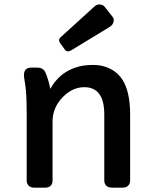

<svg xmlns="http://www.w3.org/2000/svg" viewBox="-20 -861 706 881"><path d="M89.8 -515.6Q89.8 -550.8 123.5 -550.8H150.4Q177.7 -550.8 187.5 -530.3Q201.2 -501 210.9 -453.1Q254.9 -533.2 341.8 -555.7Q369.1 -563 409.9 -563Q450.7 -563 485.4 -545.7Q520 -528.3 540 -498Q577.1 -442.9 577.1 -335.4V-32.2Q577.1 -18.6 568.4 -9.3Q559.6 0 542.5 0H494.6Q476.1 0 467.3 -9.3Q458.5 -18.6 458.5 -32.2V-335.9Q458.5 -460.9 366.7 -460.9Q313 -460.9 268.6 -416Q221.2 -367.7 221.2 -303.7V-32.2Q221.2 -18.6 212.9 -9.3Q204.6 0 187.5 0H137.2Q120.1 0 111.3 -9.3Q102.5 -18.6 102.5 -32.2V-332Q102.5 -430.2 96.2 -469Q89.8 -507.8 89.8 -515.6ZM305.7 -629.4Q299.3 -625.5 291 -625.5Q282.7 -625.5 278.3 -632.3L254.4 -665.5Q251 -670.4 251 -677Q251 -683.6 260.7 -692.4L411.6 -829.6Q423.8 -840.8 434.6 -840.8Q451.7 -840.8 460 -830.1L496.6 -783.7Q502.4 -776.4 502 -768.6Q501.5 -748.5 482.9 -737.3Z"/></svg>

Font: Capriola
Style: Regular
Weight: 400
Designer: Viktoriya Grabowska
Foundry: Viktoriya Grabowska
Version: Version 1.007